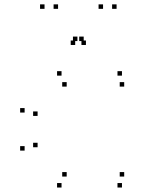

<svg xmlns="http://www.w3.org/2000/svg" viewBox="-20 -828 660 858"><path d="M525 10V-10H505V10ZM535 -39V-59H515V-39ZM278 -39V-59H258V-39ZM148 -170V-190H128V-170ZM148 -310V-330H128V-310ZM278 -441V-461H258V-441ZM535 -441V-461H515V-441ZM525 -490V-510H505V-490ZM255 -490V-510H235V-490ZM90 -325V-345H70V-325ZM90 -155V-175H70V-155ZM255 10V-10H235V10ZM239.5 -788.5V-808.5H219.5V-788.5ZM354 -644.5V-664.5H334V-644.5ZM326 -644.5V-664.5H306V-644.5ZM440.5 -788.5V-808.5H420.5V-788.5ZM501 -788.5V-808.5H481V-788.5ZM364 -627V-647H344V-627ZM316 -627V-647H296V-627ZM179 -788.5V-808.5H159V-788.5Z"/></svg>

Font: Monaspace Krypton Dots Var
Style: Regular
Weight: 400
Designer: Riley Cran and the Lettermatic Team
Version: Version 1.100 (Monaspace Krypton Dots)